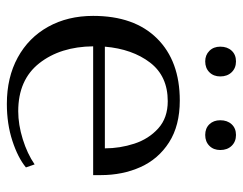

<svg xmlns="http://www.w3.org/2000/svg" viewBox="-96 -620 725 574"><g transform="rotate(90 267.0 -332.5)"><path d="M119 -628Q119 -649 131 -662Q143 -675 163 -675Q183 -675 195.5 -662Q208 -649 208 -628Q208 -608 195.5 -595.5Q183 -583 163 -583Q144 -583 131.5 -595.5Q119 -608 119 -628ZM339 -628Q339 -649 351 -662Q363 -675 383 -675Q403 -675 415.5 -662Q428 -649 428 -628Q428 -608 415.5 -595.5Q403 -583 383 -583Q363 -583 351 -595.5Q339 -608 339 -628ZM503 -248H118Q119 -150 168.5 -87Q218 -24 312 -24Q352 -24 395.5 -37.5Q439 -51 471 -73L480 -47Q451 -23 400.5 -6.5Q350 10 290 10Q211 10 151.5 -22.5Q92 -55 59.5 -113.5Q27 -172 27 -248Q27 -371 94.5 -439Q162 -507 280 -507Q355 -507 405 -475Q455 -443 479 -389.5Q503 -336 503 -271ZM423 -283Q423 -328 409 -371Q395 -414 363.5 -442.5Q332 -471 282 -471Q207 -471 166.5 -418Q126 -365 119 -283Z"/></g></svg>

Font: Trirong
Style: Regular
Weight: 400
Designer: Katatrad Team
Foundry: CadsonDemak
Version: Version 1.001